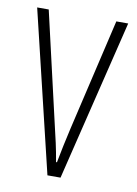

<svg xmlns="http://www.w3.org/2000/svg" viewBox="-67 -575 443 621"><g transform="rotate(10 154.5 -264.5)"><path d="M132 0H175L304 -529H265L179 -161C170 -122 162 -84 155 -47H152C145 -89 136 -128 127 -165L43 -529H5Z"/></g></svg>

Font: Noto Sans Sinhala UI ExtraCondensed ExtraLight
Style: Regular
Weight: 200
Width: 2
Designer: Jelle Bosma - Monotype Design Team
Foundry: Monotype Imaging Inc.
Version: Version 2.006